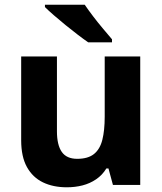

<svg xmlns="http://www.w3.org/2000/svg" viewBox="-20 -786 690 816"><path d="M576 -546V0H460L441 -70H432Q415 -42 388.5 -24Q362 -6 330.5 2Q299 10 264 10Q206 10 162.5 -11Q119 -32 94.5 -76Q70 -120 70 -190V-546H222V-228Q222 -170 242.5 -140.5Q263 -111 308 -111Q354 -111 379.5 -131.5Q405 -152 415 -192Q425 -232 425 -290V-546ZM340 -766Q355 -744 375.5 -717Q396 -690 418 -664Q440 -638 456 -619V-606H355Q336 -619 310.5 -638.5Q285 -658 258.5 -679.5Q232 -701 208.5 -721.5Q185 -742 171 -756V-766Z"/></svg>

Font: Noto Sans Lao Looped
Style: Bold
Weight: 700
Designer: Mark Frömberg, Ben Mitchell
Foundry: The Fontpad Ltd
Version: Version 1.001